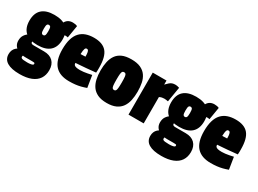

<svg xmlns="http://www.w3.org/2000/svg" viewBox="-39 -1273 2921 2177"><g transform="rotate(30 1421.5 -184.5)"><path d="M223 220Q115 220 59 186Q3 152 3 85Q3 57 12 35Q21 13 37.5 -2.5Q54 -18 75 -28L167 11Q161 14 156.5 17Q152 20 150.5 24Q149 28 149 35Q149 45 156 51Q163 57 181.5 59.5Q200 62 233 62Q259 62 276.5 59Q294 56 302.5 51Q311 46 311 38Q311 31 309 28Q307 25 299 23.5Q291 22 275 22H192Q141 22 102.5 7.5Q64 -7 43 -35Q22 -63 22 -103Q22 -147 41.5 -176Q61 -205 91 -223L187 -201Q174 -193 169 -185Q164 -177 164 -165Q164 -153 173 -147.5Q182 -142 199 -142H336Q411 -142 453 -101Q495 -60 495 14Q495 79 464.5 125Q434 171 373 195.5Q312 220 223 220ZM234 -166Q127 -166 72.5 -216Q18 -266 18 -363Q18 -461 72.5 -510.5Q127 -560 234 -560Q342 -560 396.5 -510.5Q451 -461 451 -363Q451 -266 396.5 -216Q342 -166 234 -166ZM234 -297Q250 -297 257 -310Q264 -323 264 -363Q264 -405 257 -417.5Q250 -430 234 -430Q219 -430 212 -417.5Q205 -405 205 -363Q205 -323 212 -310Q219 -297 234 -297ZM424 -395 352 -517Q369 -555 394.5 -572Q420 -589 457 -589Q474 -589 489.5 -586Q505 -583 517 -577L490 -414Q483 -416 475 -417Q467 -418 457 -418Q447 -418 438.5 -412Q430 -406 424 -395Z M749 10Q690 10 644.5 -6Q599 -22 567.5 -55.5Q536 -89 520 -141.5Q504 -194 504 -267Q504 -346 520.5 -402Q537 -458 569.5 -493Q602 -528 648 -544Q694 -560 752 -560Q866 -560 918 -498.5Q970 -437 970 -297Q970 -285 970 -265Q970 -245 968 -229Q945 -227 912.5 -223.5Q880 -220 844.5 -217Q809 -214 774 -211.5Q739 -209 710 -207Q710 -206 710 -204Q710 -202 710 -200Q710 -190 717 -181Q724 -172 742.5 -167Q761 -162 795 -162Q817 -162 841 -165Q865 -168 891 -173Q917 -178 943 -184L968 -28Q933 -15 899 -6.5Q865 2 828.5 6Q792 10 749 10ZM710 -323Q717 -323 724.5 -323Q732 -323 740.5 -323.5Q749 -324 757.5 -324.5Q766 -325 773 -325Q773 -361 769 -379.5Q765 -398 759 -404.5Q753 -411 742 -411Q735 -411 729.5 -407.5Q724 -404 720 -394.5Q716 -385 713.5 -367.5Q711 -350 710 -323Z M999 -276Q999 -337 1010 -388.5Q1021 -440 1047.5 -478.5Q1074 -517 1121 -538.5Q1168 -560 1242 -560Q1315 -560 1362 -538.5Q1409 -517 1436 -478.5Q1463 -440 1473.5 -388.5Q1484 -337 1484 -276Q1484 -215 1473 -163Q1462 -111 1435 -72.5Q1408 -34 1361 -12Q1314 10 1242 10Q1170 10 1123 -12Q1076 -34 1049 -72.5Q1022 -111 1010.5 -163Q999 -215 999 -276ZM1207 -276Q1207 -226 1210 -201Q1213 -176 1221 -167.5Q1229 -159 1242 -159Q1255 -159 1262.5 -167.5Q1270 -176 1273 -201Q1276 -226 1276 -276Q1276 -327 1273 -351.5Q1270 -376 1262.5 -384Q1255 -392 1242 -392Q1228 -392 1220.5 -384Q1213 -376 1210 -351.5Q1207 -327 1207 -276Z M1704 -550V-497Q1726 -520 1742 -534Q1758 -548 1775.5 -554Q1793 -560 1816 -560Q1826 -560 1839 -558Q1852 -556 1869 -550L1836 -354Q1822 -357 1808.5 -358.5Q1795 -360 1785 -360Q1770 -360 1755.5 -357Q1741 -354 1723 -345V0H1524V-550Z M2078 220Q1970 220 1914 186Q1858 152 1858 85Q1858 57 1867 35Q1876 13 1892.5 -2.5Q1909 -18 1930 -28L2022 11Q2016 14 2011.5 17Q2007 20 2005.5 24Q2004 28 2004 35Q2004 45 2011 51Q2018 57 2036.5 59.5Q2055 62 2088 62Q2114 62 2131.5 59Q2149 56 2157.5 51Q2166 46 2166 38Q2166 31 2164 28Q2162 25 2154 23.5Q2146 22 2130 22H2047Q1996 22 1957.5 7.5Q1919 -7 1898 -35Q1877 -63 1877 -103Q1877 -147 1896.5 -176Q1916 -205 1946 -223L2042 -201Q2029 -193 2024 -185Q2019 -177 2019 -165Q2019 -153 2028 -147.5Q2037 -142 2054 -142H2191Q2266 -142 2308 -101Q2350 -60 2350 14Q2350 79 2319.5 125Q2289 171 2228 195.5Q2167 220 2078 220ZM2089 -166Q1982 -166 1927.5 -216Q1873 -266 1873 -363Q1873 -461 1927.5 -510.5Q1982 -560 2089 -560Q2197 -560 2251.5 -510.5Q2306 -461 2306 -363Q2306 -266 2251.5 -216Q2197 -166 2089 -166ZM2089 -297Q2105 -297 2112 -310Q2119 -323 2119 -363Q2119 -405 2112 -417.5Q2105 -430 2089 -430Q2074 -430 2067 -417.5Q2060 -405 2060 -363Q2060 -323 2067 -310Q2074 -297 2089 -297ZM2279 -395 2207 -517Q2224 -555 2249.5 -572Q2275 -589 2312 -589Q2329 -589 2344.5 -586Q2360 -583 2372 -577L2345 -414Q2338 -416 2330 -417Q2322 -418 2312 -418Q2302 -418 2293.5 -412Q2285 -406 2279 -395Z M2604 10Q2545 10 2499.5 -6Q2454 -22 2422.5 -55.5Q2391 -89 2375 -141.5Q2359 -194 2359 -267Q2359 -346 2375.5 -402Q2392 -458 2424.5 -493Q2457 -528 2503 -544Q2549 -560 2607 -560Q2721 -560 2773 -498.5Q2825 -437 2825 -297Q2825 -285 2825 -265Q2825 -245 2823 -229Q2800 -227 2767.5 -223.5Q2735 -220 2699.5 -217Q2664 -214 2629 -211.5Q2594 -209 2565 -207Q2565 -206 2565 -204Q2565 -202 2565 -200Q2565 -190 2572 -181Q2579 -172 2597.5 -167Q2616 -162 2650 -162Q2672 -162 2696 -165Q2720 -168 2746 -173Q2772 -178 2798 -184L2823 -28Q2788 -15 2754 -6.5Q2720 2 2683.5 6Q2647 10 2604 10ZM2565 -323Q2572 -323 2579.5 -323Q2587 -323 2595.5 -323.5Q2604 -324 2612.5 -324.5Q2621 -325 2628 -325Q2628 -361 2624 -379.5Q2620 -398 2614 -404.5Q2608 -411 2597 -411Q2590 -411 2584.5 -407.5Q2579 -404 2575 -394.5Q2571 -385 2568.5 -367.5Q2566 -350 2565 -323Z"/></g></svg>

Font: Georama SemiCondensed Black
Style: Regular
Weight: 900
Width: 4
Designer: Jean-Baptiste Levee
Foundry: Production Type
Version: Version 1.001